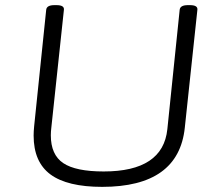

<svg xmlns="http://www.w3.org/2000/svg" viewBox="-20 -722 860 748"><path d="M378 6Q242 6 176.5 -42.5Q111 -91 111 -194Q111 -202 111.5 -211Q112 -220 113 -230L160 -684Q162 -702 192 -702H200Q231 -702 229 -684L180 -225Q179 -217 178.5 -209.5Q178 -202 178 -195Q178 -119 226.5 -86.5Q275 -54 384 -54Q615 -54 632 -219L680 -684Q682 -702 712 -702H720Q751 -702 749 -684L700 -225Q676 6 378 6Z"/></svg>

Font: Asap Expanded Expanded Light
Style: Italic
Weight: 300
Width: 7
Italic angle: -6°
Designer: Pablo Cosgaya
Foundry: Omnibus-Type
Version: Version 3.001; ttfautohint (v1.8.4.7-5d5b)